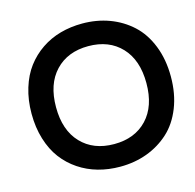

<svg xmlns="http://www.w3.org/2000/svg" viewBox="-110 -853 1001 985"><g transform="rotate(-15 391.0 -360.0)"><path d="M410.2 -740.2Q487.3 -740.2 553.7 -715.6Q620.1 -690.9 670.9 -644.3Q721.7 -597.7 750.7 -524.4Q779.8 -451.2 779.8 -359.9Q779.8 -268.6 750.7 -195.3Q721.7 -122.1 670.9 -75.7Q620.1 -29.3 553.7 -4.6Q487.3 20 410.2 20Q348.6 20 293.7 4.6Q238.8 -10.7 192.1 -42Q145.5 -73.2 111.8 -117.9Q78.1 -162.6 59.1 -224.6Q40 -286.6 40 -359.9Q40 -433.1 59.1 -495.1Q78.1 -557.1 111.8 -601.8Q145.5 -646.5 191.9 -678Q238.3 -709.5 293.5 -724.9Q348.6 -740.2 410.2 -740.2ZM235.1 -551.3Q169.9 -482.4 169.9 -359.9Q169.9 -237.3 235.1 -168.7Q300.3 -100.1 410.2 -100.1Q520 -100.1 585 -168.7Q649.9 -237.3 649.9 -359.9Q649.9 -482.4 585 -551.3Q520 -620.1 410.2 -620.1Q300.3 -620.1 235.1 -551.3Z"/></g></svg>

Font: Miedinger*
Style: Bold
Weight: 700
Version: Version 001.000